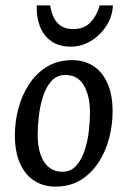

<svg xmlns="http://www.w3.org/2000/svg" viewBox="-20 -687 478 719"><path d="M186.7 11.8Q143.6 11.8 109.3 -9.6Q74.9 -31.1 55.3 -74.2Q35.7 -117.2 35.7 -180.9Q35.7 -229.9 48.5 -279.3Q61.3 -328.7 87.9 -370Q114.4 -411.4 155.1 -436.6Q195.8 -461.8 250.7 -461.8Q294.8 -461.8 328.7 -440.4Q362.6 -418.9 382.1 -376Q401.7 -333 401.7 -269.1Q401.7 -220.1 389 -170.7Q376.4 -121.3 349.8 -80Q323.3 -38.6 283 -13.4Q242.8 11.8 186.7 11.8ZM213.3 -43.8Q245.4 -43.8 265.6 -66.5Q285.8 -89.2 297.2 -124.3Q308.6 -159.5 312.8 -197.5Q317 -235.5 317 -266Q317 -327 294.3 -366.6Q271.5 -406.2 224.8 -406.2Q192.8 -406.2 172.2 -383Q151.6 -359.8 140.6 -324.2Q129.5 -288.5 125.3 -250.6Q121.1 -212.7 121.1 -184Q121.1 -117.2 145.3 -80.5Q169.6 -43.8 213.3 -43.8ZM244.9 -512.3Q200.1 -512.3 171 -533.5Q141.8 -554.6 128.8 -590Q115.7 -625.5 117.7 -666.7H167.6Q171.6 -642.1 181.1 -621.9Q190.6 -601.7 208.6 -589.9Q226.5 -578.1 253.7 -578.1Q295.3 -578.1 319.2 -603.6Q343 -629.1 353 -666.7H402.9Q400.9 -625.5 378.2 -590Q355.4 -554.6 320.3 -533.5Q285.2 -512.3 244.9 -512.3Z"/></svg>

Font: Ancizar Sans Thin
Style: Italic
Weight: 100
Italic angle: -4°
Designer: Cesar Puertas, Viviana Monsalve, Julian Moncada, Julian Prieto, Jose Castro, Mariel Hernandez, Felipe Aragon, Sara Alarc
Version: Version 8.100